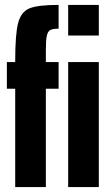

<svg xmlns="http://www.w3.org/2000/svg" viewBox="-20 -763 449 783"><path d="M42 -401H8V-510H42V-514Q42 -624 54 -669.5Q66 -715 100.5 -729Q135 -743 219 -743V-646Q195 -646 185 -640.5Q175 -635 171 -617.5Q167 -600 167 -559V-510H219V-401H167V0H42ZM258 -618V-743H383V-618ZM258 0V-510H383V0Z"/></svg>

Font: Saira Ultra Condensed Black
Style: Regular
Weight: 900
Width: 1
Designer: Hector Gatti with collaboration of the Omnibus-Type team
Foundry: Omnibus-Type
Version: Version 1.001; ttfautohint (v1.8)